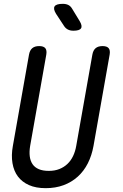

<svg xmlns="http://www.w3.org/2000/svg" viewBox="-20 -970 640 1000"><path d="M131 -685Q135 -708 148 -719Q161 -730 184 -730Q207 -730 216 -719Q225 -708 221 -685L137 -210Q132 -180 135 -156Q138 -132 149.5 -115Q161 -98 182 -89Q203 -80 234 -80Q265 -80 289 -89.5Q313 -99 331 -116Q349 -133 360.5 -157Q372 -181 377 -210L461 -685Q465 -708 478 -719Q491 -730 514 -730Q537 -730 546 -719Q555 -708 551 -685L467 -210Q458 -160 437.5 -119.5Q417 -79 385 -50Q353 -21 311 -5.5Q269 10 218 10Q167 10 131 -6Q95 -22 73.5 -50.5Q52 -79 45 -120Q38 -161 47 -210ZM362 -810Q346 -810 334 -816Q322 -822 314 -834L272 -898Q256 -924 264.5 -937Q273 -950 307 -950Q324 -950 336 -944Q348 -938 356 -924L395 -860Q410 -835 402 -822.5Q394 -810 362 -810Z"/></svg>

Font: Maple Mono NL
Style: Italic
Weight: 400
Italic angle: -10°
Monospace: yes
Designer: subframe7536
Version: Version 7.000